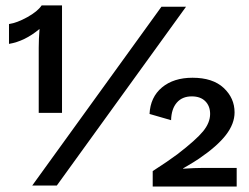

<svg xmlns="http://www.w3.org/2000/svg" viewBox="-20 -685 921 709"><path d="M133.8 -665H209V-268.1H123V-508.8Q123 -541 126 -578.1Q71.8 -532.7 13.2 -522.9V-596.2Q43 -600.6 80.8 -621.6Q118.7 -642.6 133.8 -665ZM99.1 0 576.2 -660.2H667L189.9 0ZM543.9 3.9V-53.2Q601.6 -90.3 634.8 -115.2Q704.1 -168.5 730 -200.2Q755.9 -231.9 755.9 -264.2Q755.9 -293.5 738 -311.3Q720.2 -329.1 688 -329.1Q652.8 -329.1 632.8 -305.9Q612.8 -282.7 611.8 -241.2L532.2 -264.2Q535.2 -326.2 578.1 -362.1Q621.1 -397.9 690.9 -397.9Q765.6 -397.9 805.9 -360.4Q846.2 -322.8 846.2 -270Q846.2 -228 814.2 -186.5Q782.2 -145 714.8 -99.1Q702.6 -90.3 655.8 -63V-62Q701.2 -64.9 728 -64.9H854V3.9Z"/></svg>

Font: Work Sans Medium
Style: Regular
Weight: 500
Designer: Wei Huang
Foundry: Wei Huang
Version: Version 2.012